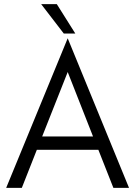

<svg xmlns="http://www.w3.org/2000/svg" viewBox="-20 -913 657 933"><path d="M185 -250H432L309 -563ZM607 0H531L458 -185H159L86 0H10L309 -727ZM346 -750H290L180 -893H256Z"/></svg>

Font: Puffins on Iceburgs
Style: Regular
Weight: 400
Version: Version 1.0